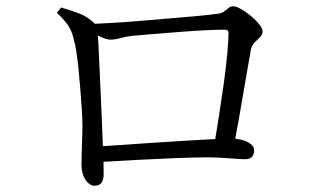

<svg xmlns="http://www.w3.org/2000/svg" viewBox="-20 -648 1040 615"><path d="M665 -175Q672 -217 680.5 -271Q689 -325 696.5 -378.5Q704 -432 708 -476Q712 -520 712 -542Q712 -553 700 -553Q676 -553 636.5 -551Q597 -549 553 -545.5Q509 -542 471.5 -539Q434 -536 413 -534Q388 -532 368 -526.5Q348 -521 334 -521Q321 -521 300.5 -531Q280 -541 268 -549V-571Q293 -572 337 -574.5Q381 -577 433 -581.5Q485 -586 534 -590Q583 -594 620 -597.5Q657 -601 669 -603Q687 -604 696 -610Q705 -616 711.5 -622Q718 -628 727 -628Q736 -628 752 -619Q768 -610 783.5 -597Q799 -584 810 -570.5Q821 -557 821 -548Q821 -537 813 -529Q805 -521 796.5 -513Q788 -505 784 -491Q781 -473 774.5 -437Q768 -401 760.5 -356Q753 -311 744.5 -263.5Q736 -216 728 -174ZM282 -53Q273 -53 263 -61.5Q253 -70 247 -85.5Q241 -101 241 -121Q241 -131 241.5 -152.5Q242 -174 243 -199Q244 -224 244 -246Q244 -269 242 -298Q240 -327 237.5 -359Q235 -391 232 -422Q229 -453 225 -479.5Q221 -506 216 -523Q210 -550 196.5 -569Q183 -588 162 -607L176 -624Q207 -615 233.5 -605Q260 -595 284 -572Q290 -566 291 -561Q292 -556 293 -546Q294 -532 295.5 -500Q297 -468 299 -426Q301 -384 303 -337.5Q305 -291 307 -246Q309 -201 310 -166Q311 -144 311.5 -127.5Q312 -111 312 -90Q312 -72 305 -62.5Q298 -53 282 -53ZM281 -178Q318 -180 366.5 -183.5Q415 -187 467.5 -190.5Q520 -194 569 -197Q618 -200 657.5 -202Q697 -204 720 -204Q741 -204 757.5 -199Q774 -194 784 -186Q794 -178 794 -167Q794 -154 787.5 -146Q781 -138 765 -138Q749 -138 714 -141Q679 -144 644 -144Q602 -144 541 -141.5Q480 -139 412 -135.5Q344 -132 281 -128Z"/></svg>

Font: Noto Serif TC
Style: Regular
Weight: 400
Designer: Ryoko NISHIZUKA  (kana & ideographs); Frank Grießhammer (Latin, Greek & Cyrillic); Wenlong ZHANG  (bopomofo); Sandoll Co
Foundry: Adobe
Version: Version 2.003-H1;hotconv 1.1.1;makeotfexe 2.6.0